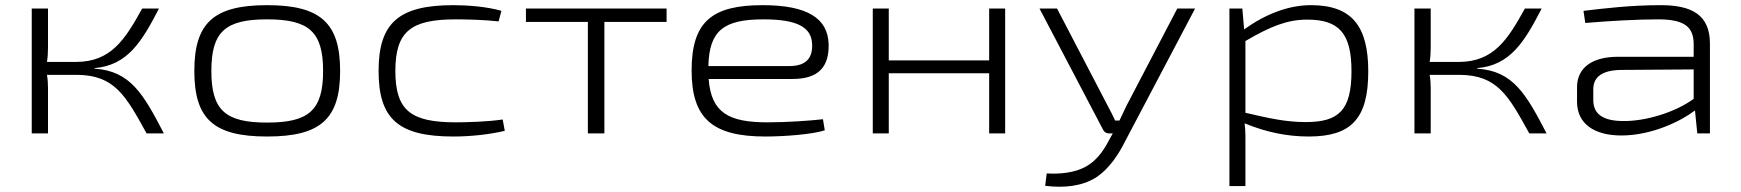

<svg xmlns="http://www.w3.org/2000/svg" viewBox="-20 -517 6745 744"><path d="M346 -253C474 -264 529 -354 596 -484H531C465 -365 411 -277 274 -277H162C165 -296 166 -314 166 -334V-484H103V0H166V-176C166 -192 165 -209 162 -227H278C424 -226 467 -147 548 0H615C535 -154 485 -242 346 -251Z M1015 -497C808 -497 733 -428 733 -242C733 -56 808 12 1015 12C1222 12 1298 -56 1298 -242C1298 -428 1222 -497 1015 -497ZM1015 -442C1176 -442 1232 -395 1232 -242C1232 -89 1176 -42 1015 -42C854 -42 799 -89 799 -242C799 -395 854 -442 1015 -442Z M1737 -497C1526 -497 1447 -429 1447 -242C1447 -55 1525 12 1737 12C1804 12 1877 4 1936 -10L1928 -54C1869 -45 1784 -43 1747 -43C1574 -43 1512 -87 1512 -242C1512 -397 1574 -442 1747 -442C1790 -442 1863 -440 1912 -434L1923 -475C1865 -492 1787 -497 1737 -497Z M2563 -432V-484H2018V-432H2258V0H2322V-432Z M2954 -43C2805 -43 2736 -79 2726 -211H3051C3153 -211 3193 -259 3191 -346C3188 -446 3109 -497 2935 -497C2739 -497 2660 -433 2660 -244C2660 -58 2741 12 2946 12C3016 12 3128 4 3176 -12L3169 -55C3114 -49 3032 -43 2954 -43ZM2938 -442C3067 -442 3125 -413 3127 -345C3129 -297 3108 -261 3039 -261H2725C2728 -398 2784 -442 2938 -442Z M3875 -484H3813V-283H3424V-484H3362V0H3424V-233H3813V0H3875Z M4611 -484H4542L4345 -107C4337 -90 4327 -69 4318 -50H4301C4292 -69 4283 -88 4273 -106L4076 -484H4008L4253 -17C4258 -6 4266 0 4279 0H4292L4277 27C4255 70 4226 108 4187 129C4143 153 4087 158 4036 155L4030 203C4103 212 4171 205 4225 172C4280 137 4317 76 4338 34Z M5060 -497C4972 -497 4883 -462 4801 -403L4794 -484H4744V204H4806V57C4806 22 4807 -5 4803 -39C4886 -5 4967 12 5051 12C5214 12 5282 -55 5282 -240C5282 -414 5220 -497 5060 -497ZM5040 -44C4964 -44 4900 -58 4806 -80V-358C4903 -415 4969 -441 5045 -441C5168 -441 5217 -389 5217 -241C5217 -89 5167 -44 5040 -44Z M5704 -253C5832 -264 5887 -354 5954 -484H5889C5823 -365 5769 -277 5632 -277H5520C5523 -296 5524 -314 5524 -334V-484H5461V0H5524V-176C5524 -192 5523 -209 5520 -227H5636C5782 -226 5825 -147 5906 0H5973C5893 -154 5843 -242 5704 -251Z M6416 -497C6301 -497 6201 -485 6116 -475L6123 -428C6217 -436 6324 -442 6406 -442C6512 -442 6542 -409 6543 -348V-297H6250C6149 -297 6091 -254 6091 -179V-123C6091 -38 6157 8 6263 8C6382 8 6496 -49 6548 -89L6557 0H6606V-348C6606 -459 6536 -497 6416 -497ZM6271 -48C6193 -48 6154 -74 6154 -129V-171C6154 -218 6187 -244 6258 -246L6543 -248V-134C6469 -80 6354 -47 6271 -48Z"/></svg>

Font: Exo 2 Light Expanded
Style: Regular
Weight: 300
Width: 7
Designer: Natanael Gama
Version: Version 1.001;PS 001.001;hotconv 1.0.70;makeotf.lib2.5.58329